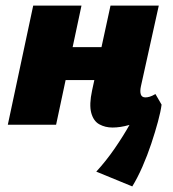

<svg xmlns="http://www.w3.org/2000/svg" viewBox="-20 -447 621 688"><path d="M383 10Q357 10 336 -1.5Q315 -13 307 -42.5Q299 -72 310 -123L376 -427H549L485 -138Q481 -120 484.5 -109Q488 -98 501 -98Q508 -98 516.5 -100.5Q525 -103 537 -110L559 -72Q535 -45 504.5 -26.5Q474 -8 442.5 1Q411 10 383 10ZM8 0 99 -427H272L181 0ZM127 -160 152 -278H425L400 -160ZM454 221 325 168Q360 130 391 85Q422 40 445.5 -2Q469 -44 482 -74L559 -72Q556 -48 546 -11Q536 26 522 68Q508 110 490.5 150Q473 190 454 221Z"/></svg>

Font: Ysabeau Black
Style: Italic
Weight: 900
Italic angle: -12°
Version: Version 2.000;gftools[0.9.27.dev2+g8671c4b]